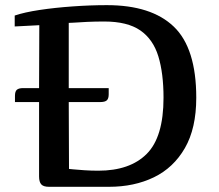

<svg xmlns="http://www.w3.org/2000/svg" viewBox="-20 -719 842 739"><path d="M36.6 -659.2Q74.2 -671.9 132.8 -680.7Q191.4 -689.5 259.3 -694.3Q327.1 -699.2 391.6 -699.2Q562.5 -699.2 648.9 -616.5Q735.4 -533.7 735.4 -342.8Q735.4 -225.1 691.7 -149.2Q647.9 -73.2 572.3 -36.6Q496.6 0 399.4 0H168.5Q147 0 138.7 -9.5Q130.4 -19 130.4 -40V-326.2H37.6V-350.1Q37.6 -367.2 44.9 -373.5Q52.2 -379.9 69.3 -379.9H130.4L131.3 -622.1Q131.3 -622.1 117.2 -621.3Q103 -620.6 84.5 -619.6Q65.9 -618.7 51.5 -617.9Q37.1 -617.2 36.6 -617.2ZM244.6 -326.2 245.6 -68.8Q245.6 -68.8 262.7 -67.1Q279.8 -65.4 305.7 -63.7Q331.5 -62 358.4 -62Q480 -62 544.7 -126.7Q609.4 -191.4 609.4 -342.8Q609.4 -437 589.4 -502.4Q569.3 -567.9 519.8 -602.1Q470.2 -636.2 381.3 -636.2Q347.2 -636.2 315.7 -634.8Q284.2 -633.3 264.4 -631.8Q244.6 -630.4 244.6 -630.9V-379.9H398.4V-356Q398.4 -339.4 391.1 -332.8Q383.8 -326.2 366.2 -326.2Z"/></svg>

Font: Artifika
Style: Regular
Weight: 400
Designer: Yulya Zhdanova, Ivan Petrov | Cyreal.org
Foundry: Cyreal.org
Version: Version 1.102; ttfautohint (v1.8.4.7-5d5b)